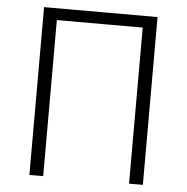

<svg xmlns="http://www.w3.org/2000/svg" viewBox="-52 -780 809 831"><g transform="rotate(5 352.5 -364.5)"><path d="M106 0H166V-678H539V0H599V-729H106Z"/></g></svg>

Font: Source Han Sans SC Light
Style: Regular
Weight: 300
Designer: Ryoko NISHIZUKA (kana & ideographs); Paul D. Hunt (Latin, Greek & Cyrillic); Wenlong ZHANG (bopomofo); Sandoll Communica
Foundry: Adobe Systems Incorporated
Version: Version 1.004;PS 1.004;hotconv 1.0.82;makeotf.lib2.5.63406